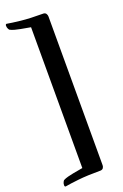

<svg xmlns="http://www.w3.org/2000/svg" viewBox="-174 -836 657 1025"><g transform="rotate(-20 154.0 -324.0)"><path d="M215 -770Q137 -770 87 -775.5Q37 -781 10 -786Q8 -786 6 -784Q4 -782 4 -777Q4 -767 8 -759.5Q12 -752 14 -751Q25 -745 40.5 -741Q56 -737 71.5 -734Q87 -731 102 -728.5Q117 -726 127 -724V76Q117 78 102 80.5Q87 83 71.5 86Q56 89 40.5 93Q25 97 14 103Q12 104 8 111.5Q4 119 4 129Q4 134 6 136Q8 138 10 138Q37 133 87 127.5Q137 122 215 122Q225 121 229.5 114Q234 107 234 99V-746Q234 -754 229.5 -761.5Q225 -769 215 -770Z"/></g></svg>

Font: Vermiglione
Style: Bold
Weight: 700
Version: Version 1.000